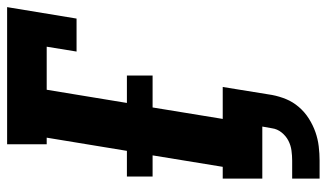

<svg xmlns="http://www.w3.org/2000/svg" viewBox="-214 -562 940 553"><g transform="rotate(-90 256.5 -285.0)"><path d="M19 165V86H71Q85 86 100 84Q115 82 128.5 75Q142 68 152 55.5Q162 43 164 28L169 0H19V-114H53L86 -316H25V-390H99L137 -621H118V-735H513L480 -535H385L399 -621H275L237 -390H316V-316H224L191 -114H283L260 28Q256 49 248 68.5Q240 88 225.5 105Q211 122 192 134Q173 146 153 153Q133 160 112 162.5Q91 165 71 165Z"/></g></svg>

Font: Iosevka Slab Heavy
Style: Italic
Weight: 900
Italic angle: -9°
Monospace: yes
Designer: Belleve Invis
Foundry: Belleve Invis
Version: Version 11.1.0; ttfautohint (v1.8.3)